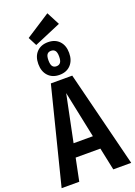

<svg xmlns="http://www.w3.org/2000/svg" viewBox="-208 -1222 914 1299"><g transform="rotate(-20 248.5 -572.5)"><path d="M370 0 336 -162H158L125 0H-2L172 -691H326L499 0ZM178 -258H317L247 -594ZM359 -843Q359 -789 329 -757Q299 -725 248 -725Q197 -725 167 -757Q137 -789 137 -843Q137 -897 167 -928.5Q197 -960 248 -960Q299 -960 329 -928.5Q359 -897 359 -843ZM210 -843Q210 -813 219.5 -800Q229 -787 248 -787Q267 -787 277 -800Q287 -813 287 -843Q287 -873 277 -885.5Q267 -898 248 -898Q229 -898 219.5 -885.5Q210 -873 210 -843ZM312 -1145 361 -1051 168 -969 136 -1031Z"/></g></svg>

Font: Fira Sans Extra Condensed Medium
Style: Regular
Weight: 500
Width: 1
Designer: Carrois Corporate & Edenspiekermann AG
Foundry: Carrois Corporate GbR & Edenspiekermann AG
Version: Version 4.203